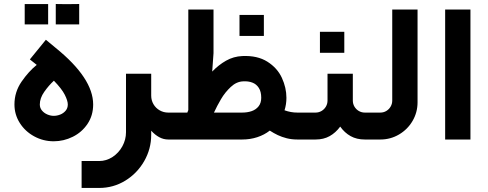

<svg xmlns="http://www.w3.org/2000/svg" viewBox="-20 -699 2446 962"><path d="M319.7 -175.6Q319.7 -157 308.7 -144.1Q297.7 -131.2 281.6 -124.9Q265.5 -118.6 249.2 -118.6Q233.4 -118.6 217.1 -125.5Q200.8 -132.5 190.1 -145.4Q179.5 -158.3 179.5 -175.6Q179.5 -207.3 201.8 -239Q224 -270.6 250 -294.7Q289.7 -253.9 304.7 -224Q319.7 -194.1 319.7 -175.6ZM52.4 -175.6Q52.4 -125.2 79.1 -82.9Q105.9 -40.6 151.2 -15.9Q196.6 8.9 249.2 8.9Q299.2 8.9 344.7 -13.7Q390.2 -36.2 418.5 -78.3Q446.8 -120.4 446.8 -175.6Q446.8 -307.2 258.7 -459.3L209.9 -499.8L129.6 -401.3L164.1 -373.9Q124 -341.8 88.2 -290.1Q52.4 -238.3 52.4 -175.6ZM221.2 -576.6Q221.2 -607.7 221.2 -628.1Q221.2 -648.4 221.2 -678.7Q193.5 -678.7 176.6 -678.7Q159.7 -678.7 141.2 -678.7Q126.9 -678.7 103.8 -678.7Q103.8 -648.4 103.8 -628.1Q103.8 -607.7 103.8 -576.6Q103.8 -576.6 125.5 -576.6Q147.1 -576.6 183.1 -576.6Q183.1 -576.6 221.2 -576.6ZM376.8 -576.6Q376.8 -607.7 376.8 -628.1Q376.8 -648.5 376.8 -678.9Q349.1 -678.4 332.1 -678.4Q315.2 -678.4 296.6 -678.4Q282.5 -678.9 259.4 -678.9Q259.4 -648.5 259.4 -628.1Q259.4 -607.7 259.4 -576.6Q259.4 -576.6 281 -576.6Q302.6 -576.6 338.5 -576.6Q338.5 -576.6 376.8 -576.6Z M476.9 242.7Q547.8 242.7 607.5 206.3Q667.1 169.8 702.4 108.5Q737.6 47.1 737.6 -23.3V-44.1Q756.4 -23.3 777.9 -11.6Q799.3 0 823.1 0H823.9V-134.9H823.1Q799.6 -134.9 779.9 -146.2Q760.2 -157.5 748.9 -177Q737.6 -196.5 737.6 -219.6V-329.4H611.3V-36.3Q611.3 0.4 593.2 33.8Q575 67.1 543.9 87.5Q512.8 107.8 476.9 107.8H388.9V242.7Z M1405.6 -146.4Q1415.2 -177 1415.1 -209.1Q1415.1 -259.2 1392.4 -308.8Q1369.6 -358.4 1319.6 -390Q1269.5 -421.6 1194.1 -418.2Q1150 -416.2 1112.7 -395Q1075.3 -373.8 1043.2 -340.4L1049.8 -432.7V-651.1H923.5V-147.4Q919.2 -137.7 918.6 -134.9H824.2Q805.6 -118.5 798.8 -93Q792.1 -67.4 798.8 -41.7Q805.6 -16 824.2 0H1193.3Q1233.6 0 1268.9 -11.6Q1304.3 -23.2 1331.7 -44.6Q1351.6 -31.7 1371.8 -22.1Q1392 -12.5 1416.8 -6.2Q1441.6 0 1469.6 0H1475.6V-134.9H1469.9Q1453 -134.9 1437.2 -137.8Q1421.4 -140.7 1405.6 -146.4ZM1192.9 -134.9H1052Q1067.6 -168.7 1087.5 -202.5Q1107.3 -236.3 1136.2 -263.3Q1165 -290.3 1198.5 -291.4Q1224.1 -292.9 1244.3 -285.2Q1264.6 -277.6 1276.7 -258.7Q1288.9 -239.9 1288.9 -209.1Q1288.9 -183.1 1275.7 -166.4Q1262.5 -149.8 1241.2 -142.3Q1219.8 -134.9 1192.9 -134.9ZM1302.1 -519.1Q1302.1 -551.1 1302.1 -572.2Q1302.1 -593 1302.1 -624.1Q1273.7 -624.1 1255.9 -624.1Q1238.1 -624.1 1218.9 -624.1Q1203.9 -624.1 1180 -624.1Q1180 -593 1180 -572.2Q1180 -551.1 1180 -519.1Q1180 -519.1 1202.6 -519.1Q1225.2 -519.1 1262.4 -519.1Q1262.4 -519.1 1302.1 -519.1Z M1475.7 0H1561Q1601.4 0 1631.6 -16.9Q1661.9 -33.8 1684.6 -64.7Q1706.5 -33.8 1736.9 -16.9Q1767.3 0 1807.8 0H1834.5V-134.9H1807.8Q1791.6 -134.9 1777.7 -143Q1763.9 -151.1 1755.8 -164.9Q1747.8 -178.7 1747.8 -195.3V-329.4H1621V-195.3Q1621 -178.7 1612.9 -164.9Q1604.8 -151.1 1591.1 -143Q1577.3 -134.9 1561 -134.9H1475.7Q1457.1 -118.5 1450.3 -93Q1443.6 -67.4 1450.3 -41.9Q1457.1 -16.4 1475.7 0ZM1705.1 -434.5Q1705.1 -466.5 1705.1 -487.6Q1705.1 -508.4 1705.1 -539.5Q1676.6 -539.5 1658.9 -539.5Q1641.1 -539.5 1621.9 -539.5Q1606.8 -539.5 1583 -539.5Q1583 -508.4 1583 -487.6Q1583 -466.5 1583 -434.5Q1583 -434.5 1605.6 -434.5Q1628.2 -434.5 1665.4 -434.5Q1665.4 -434.5 1705.1 -434.5Z M1834.5 0H1885.7Q1936.5 0 1979.3 -25.2Q2022.1 -50.4 2047.1 -93.1Q2072.1 -135.9 2072.1 -186.3V-651.1H1945.3V-195.3Q1945.3 -178.7 1937.2 -164.9Q1929.1 -151.1 1915.6 -143Q1902 -134.9 1885.7 -134.9H1834.5Q1815.9 -118.5 1809.2 -93Q1802.4 -67.4 1809.2 -41.9Q1815.9 -16.4 1834.5 0Z M2210.4 0H2337.1V-651.1H2210.4Z"/></svg>

Font: Arad-VF Thin Dots1
Style: Regular
Weight: 100
Designer: Mohammad Darvishi
Version: Version 1.000;August 30, 2024;FontCreator 15.0.0.2992 64-bit